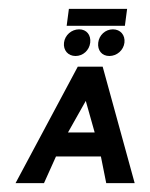

<svg xmlns="http://www.w3.org/2000/svg" viewBox="-20 -412 337 432"><path d="M135 -392 130 -354H261L266 -392ZM234 -346C217 -346 203 -333 201 -316C199 -299 209 -286 226 -286C243 -286 258 -299 260 -316C262 -333 251 -346 234 -346ZM158 -346C141 -346 126 -333 124 -316C122 -299 133 -286 150 -286C167 -286 181 -299 183 -316C185 -333 175 -346 158 -346ZM211 -262H155L15 0H79L106 -60H207L219 0H283ZM193 -114H133L173 -185Z"/></svg>

Font: Hussar Tani
Style: DwaKurs
Weight: 700
Foundry: Cannot Into Space Fonts
Version: Version 0.92